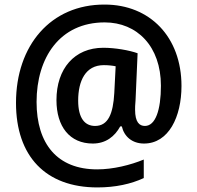

<svg xmlns="http://www.w3.org/2000/svg" viewBox="-20 -735 863 840"><path d="M774 -359C774 -573 636 -715 438 -715C202 -716 50 -536 50 -285C50 -51 180 85 406 85C485 85 553 70 609 44V-37C551 -13 475 6 405 6C231 6 140 -105 140 -289C140 -482 241 -637 438 -637C580 -637 684 -532 684 -360C684 -253 660 -184 614 -184C590 -184 571 -200 571 -255C571 -261 571 -278 573 -296L582 -502C546 -515 484 -526 432 -526C306 -526 227 -435 227 -297C227 -181 285 -107 386 -107C443 -107 482 -138 506 -182H513C523 -138 558 -107 610 -107C718 -107 774 -224 774 -359ZM322 -295C322 -381 354 -450 434 -450C454 -450 472 -448 486 -445L480 -328C475 -237 453 -184 396 -184C351 -184 322 -218 322 -295Z"/></svg>

Font: Noto Sans Gurmukhi SemiCondensed SemiBold
Style: Regular
Weight: 600
Width: 4
Designer: Jelle Bosma - Monotype Design Team
Foundry: Monotype Imaging Inc.
Version: Version 2.004